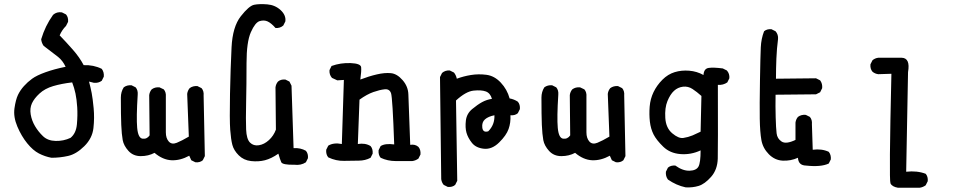

<svg xmlns="http://www.w3.org/2000/svg" viewBox="-20 -760 4540 913"><path d="M224.6 -9.8Q193.4 -15.6 165 -30.3Q136.7 -44.9 109.4 -78.6Q82 -112.3 62.5 -158.2Q43 -204.1 48.8 -245.1Q54.7 -286.1 65.4 -308.6Q76.2 -331.1 93.8 -350.6Q111.3 -370.1 132.8 -385.7Q154.3 -401.4 196.3 -416.5Q238.3 -431.6 292 -442.4Q278.3 -471.7 256.3 -489.3Q234.4 -506.8 187.5 -542Q177.7 -555.7 175.8 -573.2Q185.5 -605.5 199.2 -633.8Q212.9 -662.1 232.4 -689.5Q250 -705.1 274.4 -701.2L293.9 -691.4Q305.7 -677.7 303.7 -656.2L293.9 -636.7Q274.4 -617.2 263.7 -591.8Q294.9 -559.6 326.7 -523.4Q358.4 -487.3 377.9 -450.2Q424.8 -452.1 463.9 -432.6Q475.6 -417 473.6 -395.5L463.9 -376Q448.2 -364.3 426.8 -366.2L403.3 -372.1Q411.1 -342.8 416 -317.4Q420.9 -292 425.3 -245.6Q429.7 -199.2 424.3 -150.9Q418.9 -102.5 380.9 -64.9Q342.8 -27.3 304.2 -18.6Q265.6 -9.8 224.6 -9.8ZM315.4 -104.5Q341.8 -126 345.7 -168.9Q349.6 -211.9 347.2 -250Q344.7 -288.1 338.9 -315.4Q333 -342.8 323.2 -368.2Q272.5 -362.3 232.9 -350.6Q193.4 -338.9 168 -315.4Q142.6 -292 131.8 -268.6Q121.1 -245.1 126 -215.8Q130.9 -186.5 146.5 -160.2Q162.1 -133.8 184.6 -112.3Q207 -90.8 244.6 -89.8Q282.2 -88.9 315.4 -104.5Z M909.2 11.7 889.6 2 879.9 -19.5Q836.9 3.9 795.4 2Q753.9 0 714.8 -33.2Q685.5 -17.6 649.4 -17.6Q613.3 -17.6 590.8 -42.5Q568.4 -67.4 563.5 -93.8Q558.6 -120.1 556.6 -166Q554.7 -211.9 554.7 -295.9Q554.7 -323.2 568.4 -344.7Q584 -356.4 605.5 -354.5L625 -344.7Q636.7 -331.1 634.8 -309.6Q627.9 -201.2 632.3 -152.3Q636.7 -103.5 657.7 -100.6Q678.7 -97.7 691.4 -116.2L689.5 -307.6Q691.4 -323.2 701.2 -335Q716.8 -346.7 738.3 -344.7L758.8 -335Q770.5 -321.3 768.6 -299.8Q768.6 -159.2 768.6 -130.9Q768.6 -102.5 782.7 -86.9Q796.9 -71.3 820.8 -81.1Q844.7 -90.8 877.9 -110.4L870.1 -313.5Q872.1 -329.1 881.8 -340.8Q897.5 -352.5 918.9 -350.6L938.5 -340.8Q950.2 -327.1 948.2 -305.7L954.1 -17.6L944.3 2Q930.7 13.7 909.2 11.7Z M1379.9 23.4Q1323.2 24.4 1317.4 11.2Q1311.5 -2 1303.7 -29.3Q1270.5 -5.9 1239.7 2Q1209 9.8 1173.8 5.9Q1138.7 2 1115.2 -21.5Q1091.8 -44.9 1085 -70.8Q1078.1 -96.7 1074.7 -143.1Q1071.3 -189.5 1073.7 -313Q1076.2 -436.5 1081.1 -534.7Q1085.9 -632.8 1125 -682.6Q1164.1 -732.4 1188.5 -737.3Q1212.9 -742.2 1250.5 -739.3Q1288.1 -736.3 1314.5 -711.9Q1340.8 -687.5 1336.9 -658.2L1327.1 -638.7Q1311.5 -625 1290 -627Q1270.5 -649.4 1253.4 -657.7Q1236.3 -666 1214.8 -659.7Q1193.4 -653.3 1172.9 -606.9Q1152.3 -560.5 1152.3 -459.5Q1152.3 -358.4 1150.4 -273.9Q1148.4 -189.5 1150.4 -144Q1152.3 -98.6 1168.9 -82Q1185.5 -65.4 1210.9 -69.3Q1236.3 -73.2 1258.8 -93.8Q1281.2 -114.3 1292 -143.6L1290 -344.7Q1292 -360.4 1301.8 -372.1Q1315.4 -383.8 1336.9 -381.8L1356.4 -372.1L1366.2 -352.5L1376 -55.7Q1409.2 -57.6 1434.6 -43Q1446.3 -29.3 1444.3 -7.8L1434.6 11.7Q1411.1 27.3 1379.9 23.4Z M1862.3 5.9Q1823.2 5.9 1790 -9.8Q1778.3 -23.4 1780.3 -45.9L1790 -65.4Q1811.5 -79.1 1854.5 -73.2Q1846.7 -295.9 1839.4 -316.9Q1832 -337.9 1809.1 -335.4Q1786.1 -333 1755.4 -322.3Q1724.6 -311.5 1689.5 -286.1L1681.6 -75.2Q1716.8 -81.1 1742.2 -65.4Q1753.9 -51.8 1752 -29.3L1742.2 -9.8Q1716.8 3.9 1685.5 3.9Q1654.3 3.9 1616.2 4.9Q1578.1 5.9 1541 -11.7Q1529.3 -25.4 1531.2 -47.9L1541 -67.4Q1566.4 -83 1605.5 -75.2L1615.2 -379.9L1584 -377.9L1558.6 -389.6Q1544.9 -405.3 1546.9 -426.8L1556.6 -446.3Q1599.6 -461.9 1647.5 -460Q1695.3 -458 1697.3 -440.4Q1699.2 -422.9 1693.4 -381.8Q1734.4 -397.5 1772 -406.2Q1809.6 -415 1838.9 -412.1Q1868.2 -409.2 1894.5 -378.9Q1920.9 -348.6 1921.9 -310.5Q1922.9 -272.5 1930.7 -71.3Q1954.1 -75.2 1969.7 -61.5Q1981.4 -47.9 1979.5 -25.4L1969.7 -5.9Q1956.1 3.9 1940.4 5.9Z M2109.4 128.9 2089.8 119.1Q2080.1 107.4 2078.1 91.8L2072.3 -393.6L2082 -413.1Q2097.7 -426.8 2119.1 -424.8L2138.7 -415Q2148.4 -403.3 2152.3 -385.7Q2183.6 -397.5 2219.2 -403.3Q2254.9 -409.2 2293 -404.3Q2331.1 -399.4 2361.3 -367.2Q2391.6 -335 2403.3 -292Q2424.8 -288.1 2442.4 -276.4Q2454.1 -262.7 2452.1 -241.2L2442.4 -221.7Q2428.7 -210 2407.2 -211.9Q2409.2 -176.8 2398.4 -146.5Q2387.7 -116.2 2353.5 -82.5Q2319.3 -48.8 2281.2 -52.7Q2243.2 -56.6 2224.1 -80.6Q2205.1 -104.5 2198.2 -128.9Q2191.4 -153.3 2195.3 -186.5Q2199.2 -219.7 2225.1 -241.2Q2251 -262.7 2272.5 -274.4Q2293.9 -286.1 2319.3 -290Q2311.5 -317.4 2290 -325.2Q2268.6 -333 2231.9 -329.1Q2195.3 -325.2 2148.4 -282.2L2154.3 99.6L2144.5 119.1Q2130.9 130.9 2109.4 128.9ZM2301.8 -135.7Q2333 -167 2331.1 -211.9Q2301.8 -206.1 2286.1 -192.4Q2270.5 -178.7 2273.4 -153.3Q2276.4 -127.9 2301.8 -135.7Z M2909.2 11.7 2889.6 2 2879.9 -19.5Q2836.9 3.9 2795.4 2Q2753.9 0 2714.8 -33.2Q2685.5 -17.6 2649.4 -17.6Q2613.3 -17.6 2590.8 -42.5Q2568.4 -67.4 2563.5 -93.8Q2558.6 -120.1 2556.6 -166Q2554.7 -211.9 2554.7 -295.9Q2554.7 -323.2 2568.4 -344.7Q2584 -356.4 2605.5 -354.5L2625 -344.7Q2636.7 -331.1 2634.8 -309.6Q2627.9 -201.2 2632.3 -152.3Q2636.7 -103.5 2657.7 -100.6Q2678.7 -97.7 2691.4 -116.2L2689.5 -307.6Q2691.4 -323.2 2701.2 -335Q2716.8 -346.7 2738.3 -344.7L2758.8 -335Q2770.5 -321.3 2768.6 -299.8Q2768.6 -159.2 2768.6 -130.9Q2768.6 -102.5 2782.7 -86.9Q2796.9 -71.3 2820.8 -81.1Q2844.7 -90.8 2877.9 -110.4L2870.1 -313.5Q2872.1 -329.1 2881.8 -340.8Q2897.5 -352.5 2918.9 -350.6L2938.5 -340.8Q2950.2 -327.1 2948.2 -305.7L2954.1 -17.6L2944.3 2Q2930.7 13.7 2909.2 11.7Z M3240.2 130.9Q3195.3 121.1 3156.2 93.8Q3144.5 78.1 3146.5 56.6L3156.2 37.1Q3169.9 25.4 3191.4 27.3Q3226.6 52.7 3258.8 51.8Q3291 50.8 3301.3 32.2Q3311.5 13.7 3311.5 -44.9Q3265.6 -23.4 3215.8 -27.3Q3166 -31.2 3133.8 -62.5Q3101.6 -93.8 3087.9 -120.6Q3074.2 -147.5 3070.3 -181.6Q3066.4 -215.8 3069.3 -252.9Q3072.3 -290 3087.9 -322.3Q3103.5 -354.5 3129.9 -380.9Q3156.2 -407.2 3188.5 -417Q3220.7 -426.8 3257.3 -423.8Q3293.9 -420.9 3325.2 -403.3Q3327.1 -433.6 3349.6 -437Q3372.1 -440.4 3417 -434.6L3436.5 -424.8Q3450.2 -409.2 3448.2 -387.7L3438.5 -368.2Q3418.9 -354.5 3393.6 -356.4Q3394.5 -58.6 3393.1 -5.9Q3391.6 46.9 3361.3 81.1Q3331.1 115.2 3302.2 124Q3273.4 132.8 3240.2 130.9ZM3273.4 -116.2 3311.5 -133.8 3315.4 -303.7Q3293.9 -323.2 3272.9 -336.9Q3252 -350.6 3227.5 -347.7Q3203.1 -344.7 3185.1 -328.1Q3167 -311.5 3153.8 -279.3Q3140.6 -247.1 3143.6 -199.2Q3146.5 -151.4 3176.8 -126Q3207 -100.6 3229.5 -104Q3252 -107.4 3273.4 -116.2Z M3812.5 27.3Q3776.4 26.4 3774.4 -9.8Q3739.3 5.9 3701.7 3.9Q3664.1 2 3635.7 -26.9Q3607.4 -55.7 3600.6 -93.8Q3593.8 -131.8 3592.8 -195.3Q3591.8 -258.8 3593.8 -376Q3595.7 -493.2 3597.7 -534.7Q3599.6 -576.2 3613.3 -611.3Q3627 -623 3648.4 -621.1L3668 -611.3Q3681.6 -595.7 3679.7 -574.2Q3673.8 -529.3 3671.9 -481.9Q3669.9 -434.6 3669.9 -385.7L3860.4 -387.7L3879.9 -377.9Q3891.6 -362.3 3889.6 -340.8L3879.9 -321.3L3860.4 -311.5L3668 -309.6Q3667 -253.9 3668.5 -202.6Q3669.9 -151.4 3672.9 -126Q3675.8 -100.6 3696.8 -86.9Q3717.8 -73.2 3762.7 -94.7V-176.8Q3764.6 -192.4 3774.4 -204.1Q3790 -215.8 3811.5 -213.9L3831.1 -204.1Q3842.8 -190.4 3840.8 -168.9L3844.7 -47.9Q3887.7 -53.7 3920.9 -38.1Q3932.6 -23.4 3930.7 -2L3920.9 17.6Q3883.8 35.2 3812.5 27.3Z M4250 132.8Q4221.7 127.9 4214.4 111.8Q4207 95.7 4218.8 -409.2L4156.2 -407.2Q4140.6 -409.2 4128.9 -418.9Q4117.2 -432.6 4119.1 -454.1L4128.9 -473.6Q4140.6 -483.4 4156.2 -485.4H4267.6Q4309.6 -484.4 4297.9 -417L4289.1 56.6Q4340.8 50.8 4381.8 66.4Q4393.6 80.1 4391.6 101.6L4381.8 121.1Q4368.2 130.9 4352.5 132.8Z"/></svg>

Font: JasonHandwriting1
Style: Regular
Weight: 400
Version: Version 1.48.20